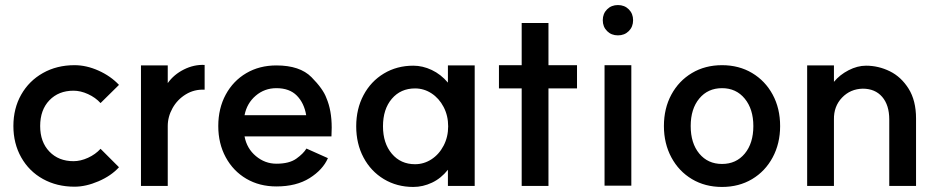

<svg xmlns="http://www.w3.org/2000/svg" viewBox="-20 -727 3709 760"><path d="M378 -138 451 -65Q420 -31 370 -9.5Q320 12 275 12Q205 12 150 -18.5Q95 -49 64 -104Q33 -159 33 -228Q33 -298 64 -352.5Q95 -407 150 -438Q205 -469 275 -469Q322 -469 370 -447.5Q418 -426 451 -391L378 -319Q358 -341 328.5 -354.5Q299 -368 271 -368Q212 -368 175.5 -330Q139 -292 139 -228Q139 -165 175.5 -127Q212 -89 271 -89Q299 -89 328.5 -102.5Q358 -116 378 -138Z M538 -468H644V-398Q668 -432 708 -452Q748 -472 790 -470V-372Q749 -374 715.5 -353.5Q682 -333 663 -299Q644 -265 644 -228V9H538Z M844 -228Q844 -298 873.5 -352.5Q903 -407 955 -437.5Q1007 -468 1074 -468Q1167 -468 1213 -421.5Q1259 -375 1272 -339Q1293 -290 1293 -222L1292 -187H948Q957 -139 993 -109Q1029 -79 1074 -79Q1125 -79 1153 -99Q1181 -119 1193 -139L1278 -101Q1258 -55 1205.5 -22Q1153 11 1074 11Q1007 11 955 -19.5Q903 -50 873.5 -104.5Q844 -159 844 -228ZM1074 -378Q1027 -378 992 -348Q957 -318 948 -271H1192Q1184 -319 1155 -348.5Q1126 -378 1074 -378Z M1390 -227Q1390 -296 1419 -350.5Q1448 -405 1499.5 -436Q1551 -467 1616 -467Q1653 -467 1689 -450Q1725 -433 1753 -400V-468H1859V9H1753V-55Q1726 -21 1690 -4Q1654 13 1616 13Q1551 13 1499.5 -18Q1448 -49 1419 -103.5Q1390 -158 1390 -227ZM1754 -227Q1754 -269 1736 -303.5Q1718 -338 1688 -357.5Q1658 -377 1623 -377Q1566 -377 1531 -336Q1496 -295 1496 -227Q1496 -160 1531 -118.5Q1566 -77 1623 -77Q1658 -77 1688 -96.5Q1718 -116 1736 -150.5Q1754 -185 1754 -227Z M2045 -377H1955V-469H2045V-636H2151V-469H2264V-377H2151V9H2045Z M2479 -469V8H2373V-469ZM2486 -647Q2486 -621 2469 -604Q2452 -587 2426 -587Q2400 -587 2383 -604Q2366 -621 2366 -647Q2366 -673 2383 -690Q2400 -707 2426 -707Q2452 -707 2469 -690Q2486 -673 2486 -647Z M2962 -228Q2962 -295 2928 -336.5Q2894 -378 2838 -378Q2782 -378 2748 -337Q2714 -296 2714 -228Q2714 -160 2748 -119Q2782 -78 2838 -78Q2894 -78 2928 -119Q2962 -160 2962 -228ZM3068 -228Q3068 -159 3038.5 -104Q3009 -49 2957 -18Q2905 13 2838 13Q2771 13 2719 -18Q2667 -49 2637.5 -104Q2608 -159 2608 -228Q2608 -298 2637.5 -352.5Q2667 -407 2719 -438Q2771 -469 2838 -469Q2905 -469 2957 -438Q3009 -407 3038.5 -352.5Q3068 -298 3068 -228Z M3395 -376Q3346 -375 3313 -340.5Q3280 -306 3281 -254V9H3175V-468H3281V-403Q3304 -431 3339 -449Q3374 -467 3408 -467Q3457 -467 3502 -445Q3547 -423 3576.5 -376Q3606 -329 3606 -258V9H3500V-254Q3500 -311 3472 -343.5Q3444 -376 3395 -376Z"/></svg>

Font: SUITE
Style: Bold
Weight: 700
Designer: Sun
Foundry: Sun
Version: Version 2.040